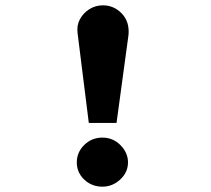

<svg xmlns="http://www.w3.org/2000/svg" viewBox="-20 -690 790 720"><path d="M313 -229 271 -565Q267 -594 279.5 -617.5Q292 -641 315 -655.5Q338 -670 366 -670Q407 -670 436.5 -639.5Q466 -609 462 -560L417 -229ZM364 10Q324 10 296 -16.5Q268 -43 268 -81Q268 -119 296 -146.5Q324 -174 364 -174Q404 -174 432 -145.5Q460 -117 460 -81Q460 -44 431 -17Q402 10 364 10Z"/></svg>

Font: Inconsolata ExtraExpanded Black
Style: Regular
Weight: 900
Width: 8
Monospace: yes
Designer: Raph Levien, Cyreal, Brenton Simpson
Foundry: Raph Levien, Cyreal, Google
Version: Version 3.001; ttfautohint (v1.8.2.53-6de2)